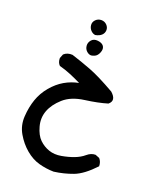

<svg xmlns="http://www.w3.org/2000/svg" viewBox="-111 -474 721 884"><g transform="rotate(15 250.0 -31.5)"><path d="M229.5 334Q192.4 330.1 158.2 317.4Q124 304.7 94.7 275.4Q65.4 246.1 46.9 206.5Q28.3 167 35.2 122.1Q42 77.1 58.6 40Q75.2 2.9 104.5 -26.4Q133.8 -55.7 167 -71.3Q200.2 -86.9 237.3 -90.8Q211.9 -106.4 185.5 -120.1Q159.2 -133.8 131.8 -143.6Q120.1 -157.2 122.1 -178.7L131.8 -198.2Q149.4 -211.9 174.8 -208Q221.7 -188.5 268.1 -166Q314.5 -143.6 390.6 -90.8Q423.8 -55.7 392.6 -34.2Q346.7 -24.4 282.2 -21.5Q217.8 -18.6 178.7 10.7Q139.6 40 123 75.2Q106.4 110.4 113.8 150.4Q121.1 190.4 140.1 212.4Q159.2 234.4 185.5 246.1Q211.9 257.8 245.1 254.9Q278.3 252 306.2 244.1Q334 236.3 354.5 221.7Q375 207 396.5 209L416 218.8Q427.7 234.4 425.8 255.9Q369.1 306.6 323.7 319.3Q278.3 332 229.5 334ZM257.8 -227.5Q246.1 -228.5 236.3 -239.3Q226.6 -250 226.6 -265.6Q226.6 -281.2 238.8 -293Q251 -304.7 270.5 -300.8Q290 -296.9 297.4 -286.1Q304.7 -275.4 300.3 -261.2Q295.9 -247.1 286.1 -237.8Q276.4 -228.5 257.8 -227.5ZM252 -323.2Q240.2 -325.2 231 -336.4Q221.7 -347.7 221.7 -362.8Q221.7 -377.9 233.9 -388.2Q246.1 -398.4 262.2 -397Q278.3 -395.5 288.1 -383.3Q297.9 -371.1 295.9 -356.9Q293.9 -342.8 282.7 -334Q271.5 -325.2 252 -323.2Z"/></g></svg>

Font: JasonHandwriting1
Style: Regular
Weight: 400
Version: Version 1.48.20